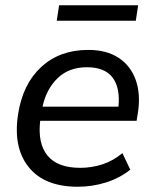

<svg xmlns="http://www.w3.org/2000/svg" viewBox="-20 -702 585 731"><path d="M276 9Q149 9 89 -66Q29 -141 49 -268Q67 -383 137.5 -447.5Q208 -512 316 -512Q386 -512 432 -481.5Q478 -451 497 -397Q516 -343 505 -272L500 -242H133Q123 -156 161 -109.5Q199 -63 286 -63Q328 -63 369 -76Q410 -89 446 -119L476 -56Q436 -24 384 -7.5Q332 9 276 9ZM311 -446Q242 -446 199 -404Q156 -362 142 -296H431Q438 -369 408 -407.5Q378 -446 311 -446ZM196 -623 205 -682H506L497 -623Z"/></svg>

Font: Mulish Medium
Style: Italic
Weight: 500
Italic angle: -9°
Designer: Vernon Adams
Foundry: Vernon Adams
Version: Version 3.603; ttfautohint (v1.8.3)